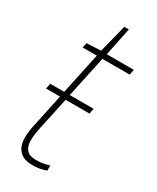

<svg xmlns="http://www.w3.org/2000/svg" viewBox="-175 -711 633 774"><g transform="rotate(30 141.0 -324.0)"><path d="M119 10Q78 10 58 -11.5Q38 -33 38 -71Q38 -101 47 -139L78 -285H13L18 -310H83L124 -502H58L63 -525L129 -528L162 -658H183L156 -527H282L277 -502H150L109 -310H220L215 -285H104L73 -140Q64 -99 64 -74Q64 -46 77.5 -30.5Q91 -15 121 -15Q141 -15 156 -18Q171 -21 183 -25V-1Q170 4 155 7Q140 10 119 10Z"/></g></svg>

Font: Noto Sans SemiCondensed Thin
Style: Italic
Weight: 100
Width: 4
Italic angle: -12°
Designer: Monotype Design Team
Foundry: Monotype Imaging Inc.
Version: Version 2.013; ttfautohint (v1.8.4.7-5d5b)